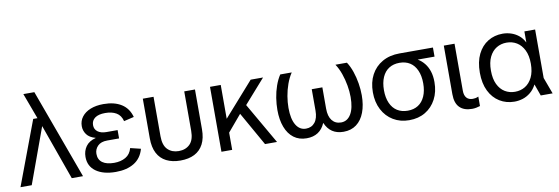

<svg xmlns="http://www.w3.org/2000/svg" viewBox="-54 -1098 4358 1497"><g transform="rotate(-10 2125.5 -349.5)"><path d="M419 0 251 -471 243 -490 161 -711H248L508 0ZM13 0 203 -507H289V-453H267L102 0Z M767 12Q668 12 610.5 -29Q553 -70 553 -144Q553 -191 578 -226.5Q603 -262 657 -276V-277Q609 -290 587.5 -319.5Q566 -349 566 -385Q566 -427 590.5 -459Q615 -491 659 -508.5Q703 -526 762 -526Q848 -526 903.5 -491Q959 -456 978 -386L898 -367Q886 -414 851 -434.5Q816 -455 763 -455Q710 -455 682 -434.5Q654 -414 654 -378Q654 -345 679 -326Q704 -307 748 -307H836V-241H742Q692 -241 666.5 -215Q641 -189 641 -153Q641 -107 673.5 -83.5Q706 -60 766 -60Q819 -60 857 -82Q895 -104 908 -152L990 -132Q970 -59 912 -23.5Q854 12 767 12Z M1278 12Q1214 12 1167.5 -11.5Q1121 -35 1096.5 -82Q1072 -129 1072 -200V-514H1157V-202Q1157 -130 1190.5 -96.5Q1224 -63 1278 -63Q1333 -63 1366.5 -96.5Q1400 -130 1400 -202V-514H1485V-200Q1485 -129 1460.5 -82Q1436 -35 1390 -11.5Q1344 12 1278 12Z M1654 -95V-245H1688L1926 -514H2024L1835 -300L1818 -289ZM1604 0V-514H1689V0ZM1949 0 1780 -299 1835 -363 2044 0Z M2278 12Q2218 12 2176 -19.5Q2134 -51 2112 -109Q2090 -167 2090 -244Q2090 -290 2097.5 -339Q2105 -388 2121 -433.5Q2137 -479 2160 -514H2251Q2227 -478 2210.5 -432Q2194 -386 2186 -338Q2178 -290 2178 -246Q2178 -158 2206.5 -110.5Q2235 -63 2285 -63Q2330 -63 2356 -95.5Q2382 -128 2382 -189V-358H2466V-189Q2466 -128 2492 -95.5Q2518 -63 2563 -63Q2613 -63 2641.5 -110.5Q2670 -158 2670 -246Q2670 -290 2661.5 -338Q2653 -386 2637 -432Q2621 -478 2597 -514H2688Q2711 -479 2726.5 -433.5Q2742 -388 2750 -339Q2758 -290 2758 -244Q2758 -167 2736 -109Q2714 -51 2672 -19.5Q2630 12 2570 12Q2517 12 2481 -12Q2445 -36 2425 -83H2424Q2404 -36 2367.5 -12Q2331 12 2278 12Z M3090 12Q3019 12 2964 -21Q2909 -54 2878 -113.5Q2847 -173 2847 -251Q2847 -330 2878.5 -389Q2910 -448 2968 -481Q3026 -514 3104 -514H3369V-442H3237V-441Q3266 -424 3288 -396.5Q3310 -369 3322 -332Q3334 -295 3334 -247Q3334 -170 3303 -111.5Q3272 -53 3217.5 -20.5Q3163 12 3090 12ZM3091 -63Q3139 -63 3173.5 -85Q3208 -107 3227 -150Q3246 -193 3246 -252Q3246 -312 3227 -355Q3208 -398 3173.5 -420Q3139 -442 3091 -442Q3043 -442 3008 -420Q2973 -398 2954 -355Q2935 -312 2935 -252Q2935 -193 2954 -150Q2973 -107 3008 -85Q3043 -63 3091 -63Z M3587 10Q3523 10 3489 -24.5Q3455 -59 3455 -129V-514H3540V-142Q3540 -105 3557 -85.5Q3574 -66 3606 -66Q3616 -66 3627 -68Q3638 -70 3651 -76V-1Q3635 4 3619.5 7Q3604 10 3587 10Z M3923 12Q3858 12 3806 -20Q3754 -52 3724.5 -112Q3695 -172 3695 -257Q3695 -343 3724.5 -403Q3754 -463 3805.5 -494.5Q3857 -526 3922 -526Q3955 -526 3987 -516Q4019 -506 4046.5 -484.5Q4074 -463 4092 -428H4093V-514H4178V-130L4226 0H4132L4099 -92H4098Q4079 -55 4050 -31.5Q4021 -8 3988.5 2Q3956 12 3923 12ZM3940 -63Q3985 -63 4020.5 -84.5Q4056 -106 4077.5 -149.5Q4099 -193 4099 -258Q4099 -322 4077.5 -365.5Q4056 -409 4020.5 -430.5Q3985 -452 3940 -452Q3896 -452 3860.5 -430.5Q3825 -409 3804 -366Q3783 -323 3783 -258Q3783 -193 3804 -149.5Q3825 -106 3860.5 -84.5Q3896 -63 3940 -63Z"/></g></svg>

Font: TikTok Sans 24pt
Style: Regular
Weight: 400
Version: Version 4.000